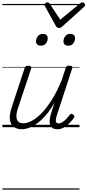

<svg xmlns="http://www.w3.org/2000/svg" viewBox="-20 -1066 733 1609"><path d="M163 17Q123 17 96 -2.5Q69 -22 63 -62.5Q57 -103 78 -166L186 -494Q190 -506 196 -510.5Q202 -515 216 -515Q233 -515 239 -509Q245 -503 241 -491L131 -161Q117 -120 117.5 -91Q118 -62 132.5 -47.5Q147 -33 177 -33Q208 -33 246 -53Q284 -73 326 -115Q368 -157 411.5 -225Q455 -293 496 -391L530 -495Q534 -508 540 -512Q546 -516 560 -516Q576 -516 582.5 -510.5Q589 -505 585 -493L458 -105Q450 -80 448 -63.5Q446 -47 452 -39.5Q458 -32 470 -32Q487 -32 504 -43Q521 -54 536.5 -70.5Q552 -87 564 -103Q570 -111 577 -112Q584 -113 592 -107Q602 -100 603.5 -93.5Q605 -87 600 -80Q588 -62 567.5 -39.5Q547 -17 519.5 0Q492 17 460 17Q436 17 421.5 7.5Q407 -2 400.5 -18.5Q394 -35 396 -58Q398 -81 406 -109L437 -206Q402 -144 365 -101.5Q328 -59 292.5 -33Q257 -7 224 5Q191 17 163 17ZM322 -683Q305 -683 293.5 -692Q282 -701 282 -719Q282 -743 297 -762.5Q312 -782 340 -782Q357 -782 368.5 -773Q380 -764 380 -745Q380 -722 365 -702.5Q350 -683 322 -683ZM552 -683Q534 -683 523 -692Q512 -701 512 -719Q512 -743 526.5 -762.5Q541 -782 569 -782Q587 -782 598 -773Q609 -764 609 -745Q609 -722 594.5 -702.5Q580 -683 552 -683ZM670 -1046Q679 -1046 686 -1039.5Q693 -1033 693 -1025Q693 -1019 690.5 -1015.5Q688 -1012 684 -1008L503 -845Q495 -837 488 -834.5Q481 -832 473 -832Q466 -832 460 -835Q454 -838 449 -847L359 -1010Q356 -1014 354.5 -1018Q353 -1022 353 -1026Q353 -1035 362 -1040.5Q371 -1046 378 -1046Q385 -1046 388.5 -1043.5Q392 -1041 396 -1036L485 -901L649 -1036Q656 -1041 660.5 -1043.5Q665 -1046 670 -1046ZM0 513H646V523H0ZM0 -20H646V0H0ZM0 -505H646V-500H0ZM0 -1033H646V-1023H0Z"/></svg>

Font: Playwrite IN Guides
Style: Regular
Weight: 400
Designer: Veronika Burian, José Scaglione
Foundry: TypeTogether
Version: Version 1.003